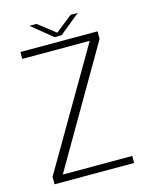

<svg xmlns="http://www.w3.org/2000/svg" viewBox="-106 -762 656 832"><g transform="rotate(-15 221.5 -346.0)"><path d="M34.5 0H391.5V-31.5H79V-30L386 -558V-592H40V-561H343.5V-562.5L34.5 -33.5ZM199.5 -616H231L324 -691.5H292L216 -631.5L139 -691.5H107Z"/></g></svg>

Font: Anybody UltraCondensed Thin ExtraLight
Style: Regular
Weight: 250
Version: Version 1.111